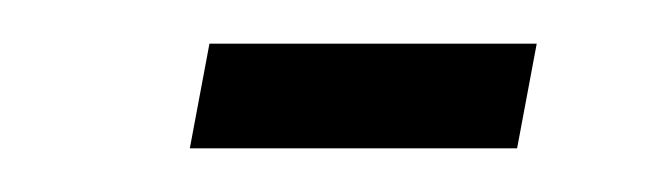

<svg xmlns="http://www.w3.org/2000/svg" viewBox="-20 -330 304 88"><path d="M67 -262 76 -310H226L217 -262Z"/></svg>

Font: Saira Ultra Condensed Light
Style: Italic
Weight: 300
Width: 1
Italic angle: -12°
Designer: Hector Gatti with collaboration of the Omnibus-Type team
Foundry: Omnibus-Type
Version: Version 1.001; ttfautohint (v1.8)